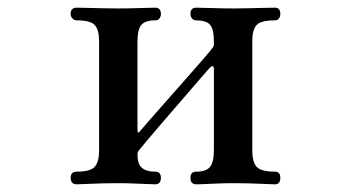

<svg xmlns="http://www.w3.org/2000/svg" viewBox="-20 -480 912 500"><path d="M180 0Q164 0 164 -17Q164 -33 180 -33Q216 -33 227 -46Q238 -59 238 -87V-373Q238 -402 227 -414.5Q216 -427 180 -427Q173 -427 168.5 -432Q164 -437 164 -444Q164 -460 180 -460Q187 -460 206 -459.5Q225 -459 248 -458.5Q271 -458 288 -458Q314 -458 344 -459Q374 -460 384 -460Q399 -460 399 -444Q399 -437 395.5 -432Q392 -427 384 -427Q358 -427 348 -415Q338 -403 338 -371V-142Q338 -129 346 -140Q349 -144 367.5 -165Q386 -186 412 -215.5Q438 -245 464.5 -275Q491 -305 510 -327Q529 -349 533 -355Q537 -359 537 -365V-372Q537 -404 527 -415.5Q517 -427 491 -427Q484 -427 480 -432Q476 -437 476 -444Q476 -460 491 -460Q502 -460 532 -459Q562 -458 587 -458Q604 -458 626.5 -458.5Q649 -459 669 -459.5Q689 -460 696 -460Q710 -460 710 -444Q710 -437 706.5 -432Q703 -427 696 -427Q659 -427 648 -414.5Q637 -402 637 -373V-87Q637 -59 648 -46Q659 -33 696 -33Q710 -33 710 -17Q710 0 696 0Q689 0 669 -1Q649 -2 626.5 -2.5Q604 -3 587 -3Q562 -3 532 -1.5Q502 0 491 0Q476 0 476 -17Q476 -33 491 -33Q517 -33 527 -45.5Q537 -58 537 -89V-301Q537 -306 534 -307.5Q531 -309 527 -304Q522 -299 503.5 -277.5Q485 -256 459.5 -226.5Q434 -197 408.5 -167.5Q383 -138 365 -116.5Q347 -95 343 -90Q338 -85 338 -78Q338 -53 349.5 -43Q361 -33 384 -33Q399 -33 399 -17Q399 0 384 0Q374 0 344 -1.5Q314 -3 288 -3Q271 -3 248 -2.5Q225 -2 206 -1Q187 0 180 0Z"/></svg>

Font: Zen Old Mincho
Style: Bold
Weight: 700
Designer: Yoshimichi Ohira
Foundry: Positype
Version: Version 1.500